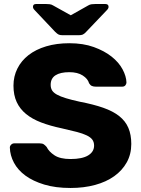

<svg xmlns="http://www.w3.org/2000/svg" viewBox="-20 -925 703 955"><path d="M289 -750Q279 -750 272 -753Q265 -756 254 -767L152 -875Q144 -883 144 -891Q144 -905 159 -905H210Q218 -905 227 -904Q236 -903 244 -898L332 -849L419 -898Q427 -903 436.5 -904Q446 -905 454 -905H504Q520 -905 520 -891Q520 -883 512 -875L409 -767Q399 -756 391.5 -753Q384 -750 374 -750ZM331 10Q256 10 200 -7Q144 -24 106.5 -51.5Q69 -79 49.5 -115.5Q30 -152 29 -191Q29 -199 35.5 -205.5Q42 -212 51 -212H177Q191 -212 198 -207Q205 -202 212 -194Q223 -171 251 -152.5Q279 -134 331 -134Q389 -134 418.5 -152Q448 -170 448 -201Q448 -218 439.5 -230Q431 -242 411.5 -251.5Q392 -261 361 -269Q330 -277 286 -287Q229 -299 184.5 -316Q140 -333 109.5 -358Q79 -383 63 -417.5Q47 -452 47 -499Q47 -545 66.5 -584Q86 -623 122 -651Q158 -679 209.5 -694.5Q261 -710 325 -710Q394 -710 446.5 -691Q499 -672 535 -643.5Q571 -615 589.5 -580.5Q608 -546 609 -515Q609 -507 603.5 -500.5Q598 -494 588 -494H456Q445 -494 437 -497.5Q429 -501 423 -511Q417 -533 391.5 -549.5Q366 -566 325 -566Q280 -566 256 -550.5Q232 -535 232 -503Q232 -487 239 -475.5Q246 -464 263 -454.5Q280 -445 308 -436.5Q336 -428 377 -419Q445 -406 493.5 -389Q542 -372 573 -347.5Q604 -323 618.5 -289Q633 -255 633 -209Q633 -158 610.5 -117.5Q588 -77 548 -48.5Q508 -20 452.5 -5Q397 10 331 10Z"/></svg>

Font: Fz Rubik
Style: Bold
Weight: 700
Designer: Hubert and Fischer
Foundry: Hubert and Fischer
Version: Vit hóa bi FontZin.com